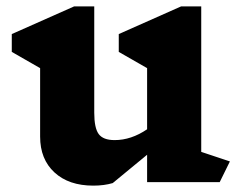

<svg xmlns="http://www.w3.org/2000/svg" viewBox="-20 -572 758 603"><path d="M670 0H442V-86L334 3Q307 11 273 11Q196 11 151 -30.5Q106 -72 106 -143V-358L17 -409V-465L213 -552H276V-218Q276 -170 290 -151Q304 -132 340 -132Q392 -132 442 -166V-358L353 -409V-465L549 -552H612V-95L702 -65Z"/></svg>

Font: InknutAntiqua
Style: Bold
Weight: 700
Designer: Claus Eggers Srensen
Foundry: Claus Eggers Srensen
Version: Version 1.000; ttfautohint (v1.2) -l 7 -r 28 -G 50 -x 13 -D 